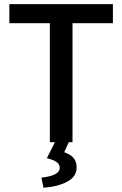

<svg xmlns="http://www.w3.org/2000/svg" viewBox="-20 -674 580 910"><path d="M186 215.8 176.3 168Q263.2 158.2 263.2 121.6Q263.2 105 248.5 94.2Q233.9 83.5 202.1 75.7L240.2 0H216.3V-564H24.4V-654.3H515.1V-564H323.7V0H306.2L284.2 47.4Q312 56.6 327.6 73.7Q343.3 90.8 343.3 119.6Q343.3 163.1 298.8 187Q254.4 210.9 186 215.8Z"/></svg>

Font: Varta
Style: Bold
Weight: 700
Designer: Joana Correia, Viktoriya Grabowska, Eben Sorkin
Foundry: Sorkin Type
Version: Version 1.002; ttfautohint (v1.3) -l 8 -r 24 -G 200 -x 12 -H